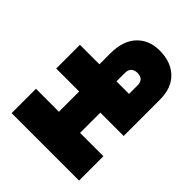

<svg xmlns="http://www.w3.org/2000/svg" viewBox="-84 -793 1059 1059"><g transform="rotate(-45 446.0 -263.0)"><path d="M50 0V-526H240V-347H398V-526H583V-374H669Q766 -374 819 -324.5Q872 -275 872 -192Q872 -105 822.5 -52.5Q773 0 681 0H398V-182H240V0ZM583 -143H649Q698 -143 698 -192Q698 -215 685.5 -228Q673 -241 649 -241H583Z"/></g></svg>

Font: Raleway Black
Style: Regular
Weight: 900
Designer: Matt McInerney, Pablo Impallari, Rodrigo Fuenzalida
Foundry: Matt McInerney, Pablo Impallari, Rodrigo Fuenzalida
Version: Version 4.026